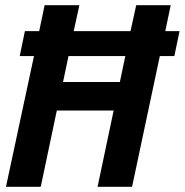

<svg xmlns="http://www.w3.org/2000/svg" viewBox="-20 -720 712 740"><path d="M3 0 111 -504H56L76 -600H131L152 -700H286L264 -600H483L505 -700H638L617 -600H672L652 -504H596L489 0H356L418 -294H199L137 0ZM223 -404H442L463 -504H244Z"/></svg>

Font: Red Hat Mono SemiBold
Style: Italic
Weight: 600
Italic angle: -12°
Monospace: yes
Designer: Pentagram, MCKL
Foundry: MCKL
Version: Version 1.030